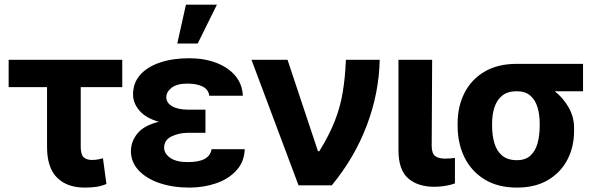

<svg xmlns="http://www.w3.org/2000/svg" viewBox="-20 -806 2578 835"><path d="M511.7 -545.9V-427.2H331.1V-165Q331.5 -133.3 344.2 -121.8Q356.9 -110.4 378.9 -110.4Q395 -110.4 405.5 -112.5Q416 -114.7 427.7 -117.7L442.9 -5.9Q420.4 3.4 398.7 6.6Q377 9.8 348.1 9.8Q271 9.8 227.8 -33.7Q184.6 -77.1 184.6 -166.5V-427.2H17.6V-545.9Z M796.9 -329.1H873.5V-228.5H796.9Q756.8 -228 725.3 -212.4Q693.8 -196.8 693.8 -163.6Q693.8 -138.2 720.2 -119.6Q746.6 -101.1 795.9 -101.1Q846.2 -101.1 871.1 -115.5Q896 -129.9 899.9 -157.2H1044.4Q1042.5 -102.5 1008.5 -65.2Q974.6 -27.8 920.4 -9Q866.2 9.8 803.7 9.8Q731.9 9.8 674.6 -9.5Q617.2 -28.8 583.5 -64.5Q549.8 -100.1 549.3 -148.4Q549.8 -192.4 578.9 -226.8Q607.9 -261.2 670.9 -276.4Q613.8 -292.5 586.2 -325.2Q558.6 -357.9 558.6 -395Q558.6 -445.8 590.1 -481Q621.6 -516.1 676.8 -534.4Q731.9 -552.7 802.7 -552.7Q867.2 -552.7 918.9 -533.4Q970.7 -514.2 1002.2 -477.8Q1033.7 -441.4 1036.1 -389.6H890.1Q886.7 -417 861.1 -429.7Q835.4 -442.4 794.9 -442.4Q750 -442.4 726.8 -424.8Q703.6 -407.2 703.1 -383.3Q703.6 -358.9 728 -344.2Q752.4 -329.6 796.9 -329.1ZM751 -616.7 788.6 -785.6H923.3L839.8 -616.7Z M1278.3 0 1073.7 -545.9H1230.5L1362.8 -148.4H1368.7Q1412.1 -218.8 1435.8 -279.1Q1459.5 -339.4 1470.2 -402.8Q1481 -466.3 1484.4 -545.9H1631.3Q1628.4 -401.4 1575.2 -260.7Q1522 -120.1 1422.9 0Z M1712.9 -545.9H1859.4L1857.4 -170.4Q1857.9 -138.2 1872.6 -127.2Q1887.2 -116.2 1915.5 -116.2Q1929.2 -116.2 1939.7 -117.2Q1950.2 -118.2 1958.5 -119.1V-8.3Q1939.5 -1.5 1916.5 2.4Q1893.6 6.3 1868.7 6.3Q1796.9 6.3 1754.9 -30.5Q1712.9 -67.4 1712.9 -152.8Z M1970.2 -258.8V-269.5Q1970.2 -343.3 2000 -401.9Q2029.8 -460.4 2087.2 -494.4Q2144.5 -528.3 2227.1 -528.3H2515.6V-409.2H2392.6Q2428.7 -380.9 2452.9 -338.9Q2477.1 -296.9 2476.6 -249V-238.3Q2477.1 -168.5 2448 -112.3Q2418.9 -56.2 2363.5 -23.2Q2308.1 9.8 2228.5 9.8Q2145.5 9.8 2087.9 -25.4Q2030.3 -60.5 2000.2 -121.3Q1970.2 -182.1 1970.2 -258.8ZM2120.1 -269.5V-258.8Q2120.1 -217.3 2130.1 -183.3Q2140.1 -149.4 2163.8 -129.4Q2187.5 -109.4 2228.5 -109.4Q2265.1 -109.4 2286.9 -129.4Q2308.6 -149.4 2317.9 -183.3Q2327.1 -217.3 2327.1 -258.8V-269.5Q2327.1 -307.6 2317.6 -339.4Q2308.1 -371.1 2286.4 -390.1Q2264.6 -409.2 2227.1 -409.2Q2187.5 -409.2 2164.1 -390.1Q2140.6 -371.1 2130.4 -339.4Q2120.1 -307.6 2120.1 -269.5Z"/></svg>

Font: Inter Tight
Style: Bold
Weight: 700
Designer: Rasmus Andersson
Foundry: rsms
Version: Version 3.004; ttfautohint (v1.8.4.7-5d5b)